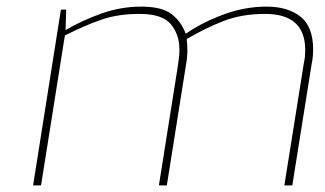

<svg xmlns="http://www.w3.org/2000/svg" viewBox="-20 -560 983 580"><path d="M80 0 164 -531H180L178 -469Q227 -498 286 -519Q345 -540 406 -540Q470 -540 499 -517Q528 -494 541 -458Q592 -493 656 -516.5Q720 -540 785 -540Q849 -540 887.5 -510Q926 -480 926 -409Q926 -402 925 -390Q924 -378 922 -370L863 0H839L898 -370Q900 -378 901 -388.5Q902 -399 902 -409Q902 -518 781 -518Q711 -518 656.5 -497Q602 -476 544 -442Q546 -426 546 -406Q546 -386 541 -359L484 0H460L517 -359Q519 -375 520.5 -385Q522 -395 522 -410Q522 -456 496 -487Q470 -518 402 -518Q336 -518 286 -500.5Q236 -483 176 -453L104 0Z"/></svg>

Font: Exo Thin Thin
Style: Italic
Weight: 250
Italic angle: -9°
Version: Version 2.000